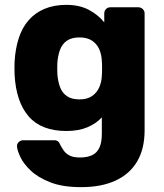

<svg xmlns="http://www.w3.org/2000/svg" viewBox="-20 -550 674 790"><path d="M314 220Q237 220 186.5 200Q136 180 106.5 152Q77 124 64 96.5Q51 69 50 53Q49 42 57 34.5Q65 27 76 27H203Q213 27 219 32Q225 37 229 48Q235 59 243 70.5Q251 82 266.5 90Q282 98 309 98Q339 98 359 88.5Q379 79 389 57.5Q399 36 399 0V-67Q376 -42 340 -26.5Q304 -11 253 -11Q202 -11 163 -26Q124 -41 98 -71Q72 -101 57.5 -144Q43 -187 40 -243Q39 -269 40 -296Q43 -349 57 -392.5Q71 -436 97.5 -466.5Q124 -497 163 -513.5Q202 -530 253 -530Q307 -530 345.5 -509.5Q384 -489 409 -458V-495Q409 -505 416 -512.5Q423 -520 434 -520H549Q560 -520 567.5 -512.5Q575 -505 575 -495V-14Q575 62 544.5 114Q514 166 455.5 193Q397 220 314 220ZM307 -141Q339 -141 359 -155Q379 -169 388.5 -191Q398 -213 399 -238Q400 -249 400 -269Q400 -289 399 -299Q398 -325 388.5 -347Q379 -369 359 -382.5Q339 -396 307 -396Q274 -396 254.5 -382Q235 -368 226.5 -344Q218 -320 216 -291Q215 -269 216 -246Q218 -217 226.5 -193Q235 -169 254.5 -155Q274 -141 307 -141Z"/></svg>

Font: Rubik Light
Style: Bold
Weight: 700
Version: Version 2.104